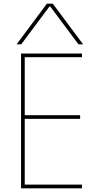

<svg xmlns="http://www.w3.org/2000/svg" viewBox="-20 -1020 540 1040"><path d="M94 0V-730H424V-710H114V-396H414V-376H114V-20H424V0ZM70 -780 234 -1000H266L430 -780H405L252 -985H248L95 -780Z"/></svg>

Font: M PLUS Code Latin Thin
Style: Regular
Weight: 250
Designer: Coji Morishita
Foundry: UNDERFOREST DESIGN
Version: Version 1.002; ttfautohint (v1.8.3)